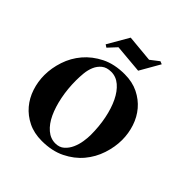

<svg xmlns="http://www.w3.org/2000/svg" viewBox="-187 -794 932 932"><g transform="rotate(45 278.5 -328.5)"><path d="M381 -669 396 -663 337 -560 189 -573 149 -530 135 -539 198 -648 337 -635ZM520 -267Q520 -219 503.5 -169Q487 -119 453.5 -79Q420 -39 368.5 -13.5Q317 12 247 12Q194 12 153.5 -8Q113 -28 85.5 -60.5Q58 -93 44 -135.5Q30 -178 30 -223Q30 -271 46.5 -321Q63 -371 97 -411Q131 -451 182 -476.5Q233 -502 303 -502Q356 -502 396.5 -482Q437 -462 464.5 -429.5Q492 -397 506 -354.5Q520 -312 520 -267ZM249 -464Q218 -464 199.5 -449Q181 -434 171.5 -411.5Q162 -389 159.5 -363Q157 -337 157 -314Q157 -256 167.5 -203.5Q178 -151 196.5 -111.5Q215 -72 242 -49Q269 -26 302 -26Q330 -26 348 -42Q366 -58 376.5 -81.5Q387 -105 391 -131Q395 -157 395 -176Q395 -235 384.5 -287Q374 -339 355 -378.5Q336 -418 309 -441Q282 -464 249 -464Z"/></g></svg>

Font: Bluu Next Cyrillic
Style: Bold
Weight: 700
Designer: Igor Stepanchenko
Foundry: Igor Stepanchenko
Version: Version 1.000